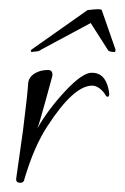

<svg xmlns="http://www.w3.org/2000/svg" viewBox="-20 -395 271 417"><path d="M207 -192Q194 -209 180 -209Q140 -209 83 -121Q54 -77 33 -6Q32 2 24 2Q15 2 15 -6L30 -112Q40 -192 41 -212.5Q42 -233 68 -241Q76 -243 84.5 -243Q93 -243 94 -234Q94 -231 93 -227.5Q92 -224 78.5 -174.5Q65 -125 61 -116Q85 -158 122 -197.5Q159 -237 179 -237Q180 -237 180 -237Q207 -237 215 -204Q220 -185 214 -185Q211 -184 207 -192ZM55 -283Q47 -281 47 -283.5Q47 -286 47.5 -286Q48 -286 48 -287L170 -373Q185 -375 192.5 -375Q200 -375 201 -373L231 -287Q231 -283 229 -282Q216 -282 214 -287L177 -345L69 -287Q65 -283 55 -283Z"/></svg>

Font: Lovers Quarrel
Style: Regular
Weight: 400
Designer: Robert E. Leuschke
Foundry: Robert E. Leuschke
Version: Version 1.001